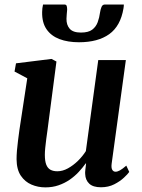

<svg xmlns="http://www.w3.org/2000/svg" viewBox="-20 -821 630 852"><path d="M181.5 10.5Q148.5 10.5 119.8 -1.8Q91 -14 72.5 -41.2Q54 -68.5 53.5 -114.5Q53.5 -131.5 55.2 -152.8Q57 -174 60 -197.5Q63 -221 66.2 -244.8Q69.5 -268.5 73 -289.5L101 -473.5L44.5 -503.5L51 -540L208.5 -559.5L230.5 -548L196.5 -288Q194 -267 191 -245.5Q188 -224 185.2 -203.5Q182.5 -183 180.8 -165.2Q179 -147.5 179 -134Q179 -106.5 185.2 -90.5Q191.5 -74.5 203.8 -67.8Q216 -61 234.5 -61Q258 -61 281.5 -74Q305 -87 325.8 -107.2Q346.5 -127.5 361 -150.5L416 -554.5H538.5L475.5 -95Q473 -76.5 478 -67.8Q483 -59 492.5 -59Q501.5 -59 512.2 -65Q523 -71 540.5 -86L553.5 -58Q547.5 -49 530.2 -32.8Q513 -16.5 487 -3.2Q461 10 428 10Q393 10 376 -6Q359 -22 358 -48.5Q357.5 -51.5 357.8 -56.8Q358 -62 358.8 -68.8Q359.5 -75.5 360.5 -82.5Q361.5 -89.5 362 -95.5L360.5 -96Q346.5 -76.5 328.8 -57.5Q311 -38.5 288.8 -23.2Q266.5 -8 239.8 1.2Q213 10.5 181.5 10.5ZM265.5 -801Q274 -801 276 -794.5Q278 -788 278 -778Q277.5 -769 276.2 -758Q275 -747 275 -738Q274.5 -710.5 289.2 -693.5Q304 -676.5 339 -676.5Q372 -676.5 389 -689.2Q406 -702 413.5 -722.5Q421 -743 424 -766Q426 -779.5 430.5 -790.2Q435 -801 445.5 -801H529.5Q529.5 -797.5 529.2 -793.5Q529 -789.5 528 -784Q515 -705.5 464.8 -669.5Q414.5 -633.5 330.5 -633.5Q281 -633.5 244 -647.5Q207 -661.5 186.5 -691.2Q166 -721 167 -767.5Q167 -775.5 168 -784Q169 -792.5 171 -801Z"/></svg>

Font: Merriweather 36pt SemiBold
Style: Italic
Weight: 600
Italic angle: -7.8°
Version: Version 2.101